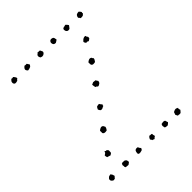

<svg xmlns="http://www.w3.org/2000/svg" viewBox="-204 -846 974 974"><g transform="rotate(-45 283.0 -359.0)"><path d="M53.7 -724.6Q65.4 -711.9 64.5 -705.1Q57.6 -700.2 57.1 -698.7Q56.6 -697.3 55.7 -696.3Q36.1 -689.5 32.2 -699.2Q30.3 -701.2 30.3 -706.1Q30.3 -710.9 31.2 -712.9Q33.2 -716.8 41 -724.6Q44.9 -722.7 46.9 -723.1Q48.8 -723.6 53.7 -724.6ZM440.4 -710Q432.6 -700.2 431.2 -697.8Q429.7 -695.3 426.8 -694.3Q416 -691.4 410.2 -697.8Q404.3 -704.1 406.2 -716.8Q415 -722.7 416.5 -722.2Q418 -721.7 418.9 -721.7Q420.9 -722.7 423.8 -723.6Q426.8 -724.6 429.7 -723.6Q435.5 -717.8 437 -715.3Q438.5 -712.9 440.4 -710ZM344.7 -705.1Q341.8 -700.2 337.4 -698.2Q333 -696.3 329.1 -693.4Q324.2 -694.3 321.3 -694.8Q318.4 -695.3 315.4 -699.2Q313.5 -702.1 312.5 -708Q311.5 -713.9 315.4 -718.8Q322.3 -728.5 337.9 -721.7Q342.8 -714.8 342.3 -712.9Q341.8 -710.9 342.8 -709ZM159.2 -710Q152.3 -699.2 150.4 -699.2Q139.6 -694.3 130.9 -694.3Q127.9 -697.3 125 -701.7Q122.1 -706.1 124 -711.9Q128.9 -719.7 131.3 -721.2Q133.8 -722.7 136.7 -724.6Q140.6 -721.7 149.4 -723.6Q156.2 -714.8 156.2 -712.9Q156.2 -710.9 159.2 -710ZM533.2 -704.1Q527.3 -696.3 523.4 -694.3Q520.5 -693.4 515.6 -692.9Q510.7 -692.4 505.9 -694.3Q504.9 -699.2 502 -700.7Q499 -702.1 500 -709Q503.9 -718.8 507.8 -720.7Q515.6 -723.6 519 -723.6Q522.5 -723.6 523.4 -723.6Q530.3 -716.8 532.2 -712.9Q534.2 -709 531.2 -707ZM245.1 -723.6Q247.1 -718.8 249 -715.8Q251 -712.9 252 -709Q252 -703.1 246.1 -698.2Q240.2 -693.4 233.4 -693.4Q232.4 -693.4 228.5 -694.3Q224.6 -695.3 222.7 -696.3Q220.7 -698.2 218.8 -703.6Q216.8 -709 218.8 -713.9Q221.7 -718.8 224.6 -719.7Q227.5 -720.7 227.5 -724.6Q233.4 -724.6 236.8 -724.1Q240.2 -723.6 245.1 -723.6ZM460.9 -612.3Q462.9 -601.6 464.4 -602.1Q465.8 -602.5 466.8 -601.6Q466.8 -596.7 466.8 -594.2Q466.8 -591.8 465.8 -589.8Q459 -584 456.5 -583Q454.1 -582 453.1 -582Q445.3 -586.9 442.9 -585.4Q440.4 -584 438.5 -585Q436.5 -586.9 434.1 -591.3Q431.6 -595.7 432.6 -599.6Q441.4 -609.4 446.8 -611.3Q452.1 -613.3 456.1 -613.3ZM337.9 -417Q339.8 -412.1 345.7 -404.3Q342.8 -397.5 342.8 -396Q342.8 -394.5 341.8 -393.6Q335.9 -389.6 333 -387.7Q330.1 -385.7 325.2 -385.7Q322.3 -386.7 320.8 -389.6Q319.3 -392.6 314.5 -391.6Q311.5 -396.5 311 -401.9Q310.5 -407.2 309.6 -413.1Q319.3 -417 322.3 -418.9ZM276.4 -307.6Q273.4 -302.7 273.4 -296.9Q268.6 -295.9 267.1 -294.9Q265.6 -293.9 263.7 -292Q252.9 -289.1 251 -290.5Q249 -292 247.1 -293Q241.2 -300.8 241.2 -304.7Q247.1 -316.4 249 -317.4Q261.7 -321.3 263.7 -319.8Q265.6 -318.4 268.6 -316.4Q269.5 -309.6 276.4 -307.6ZM198.2 -197.3Q190.4 -195.3 184.1 -195.8Q177.7 -196.3 173.8 -201.2Q171.9 -205.1 172.9 -209.5Q173.8 -213.9 171.9 -218.8Q175.8 -223.6 184.1 -227.5Q192.4 -231.4 199.2 -226.6Q202.1 -224.6 202.6 -221.7Q203.1 -218.8 206.1 -216.8Q206.1 -210 203.6 -206.1Q201.2 -202.1 198.2 -197.3ZM401.4 -484.4Q393.6 -482.4 387.2 -482.9Q380.9 -483.4 377.9 -488.3Q376 -492.2 376.5 -496.6Q377 -501 376 -505.9Q379.9 -510.7 387.7 -514.2Q395.5 -517.6 402.3 -513.7Q405.3 -511.7 405.8 -508.8Q406.2 -505.9 410.2 -503.9Q410.2 -497.1 407.2 -493.2Q404.3 -489.3 401.4 -484.4ZM114.3 -129.9Q118.2 -129.9 120.1 -127.4Q122.1 -125 127 -127Q128.9 -124 132.3 -120.6Q135.7 -117.2 133.8 -114.3Q134.8 -102.5 130.9 -99.6Q127 -96.7 122.1 -93.8Q117.2 -94.7 113.3 -96.7Q109.4 -98.6 103.5 -99.6Q100.6 -110.4 101.1 -112.3Q101.6 -114.3 101.6 -115.2Q109.4 -119.1 109.9 -120.6Q110.4 -122.1 112.3 -122.1ZM535.2 -22.5Q532.2 -18.6 533.7 -14.6Q535.2 -10.7 536.1 -6.8Q530.3 0 528.3 2.4Q526.4 4.9 523.4 5.9Q514.6 6.8 512.7 5.4Q510.7 3.9 506.8 5.9Q504.9 2.9 503.4 -0.5Q502 -3.9 500 -6.8Q503.9 -16.6 503.9 -18.1Q503.9 -19.5 504.9 -21.5Q512.7 -25.4 515.6 -26.4Q518.6 -27.3 521.5 -27.3Q526.4 -27.3 528.8 -25.4Q531.2 -23.4 535.2 -22.5ZM442.4 -22.5Q443.4 -17.6 444.8 -14.2Q446.3 -10.7 447.3 -6.8Q444.3 -3.9 441.4 -1Q438.5 2 434.6 3.9Q429.7 3.9 423.3 2.9Q417 2 416 -2Q415 -10.7 414.6 -10.7Q414.1 -10.7 414.1 -12.7Q414.1 -15.6 415.5 -18.1Q417 -20.5 418 -23.4Q422.9 -24.4 429.7 -25.4Q436.5 -26.4 442.4 -22.5ZM348.6 -21.5Q347.7 -15.6 349.6 -10.7Q351.6 -5.9 350.6 -3.9Q344.7 -1 343.3 1Q341.8 2.9 339.8 4.9Q335 5.9 333.5 3.4Q332 1 327.1 2Q326.2 -2.9 323.2 -5.4Q320.3 -7.8 321.3 -11.7Q327.1 -22.5 329.1 -22.9Q331.1 -23.4 331.1 -25.4Q335.9 -23.4 341.3 -23.9Q346.7 -24.4 348.6 -21.5ZM258.8 -10.7Q254.9 -1 251 0Q238.3 3.9 232.9 2.9Q227.5 2 225.6 -2Q225.6 -19.5 232.4 -23.9Q239.3 -28.3 249 -25.4Q253.9 -14.6 255.4 -13.7Q256.8 -12.7 258.8 -10.7ZM53.7 -26.4Q61.5 -16.6 61.5 -13.2Q61.5 -9.8 63.5 -6.8Q61.5 -2.9 59.1 -1Q56.6 1 54.7 4.9Q50.8 4.9 48.8 6.3Q46.9 7.8 42 5.9Q36.1 2.9 32.2 -2.9Q30.3 -12.7 32.2 -14.6Q40 -23.4 41.5 -23.4Q43 -23.4 43.9 -24.4ZM152.3 4.9Q147.5 3.9 142.6 3.9Q137.7 3.9 133.8 2.9Q129.9 -3.9 130.9 -5.9Q131.8 -7.8 130.9 -9.8Q128.9 -17.6 131.3 -19Q133.8 -20.5 134.8 -25.4H152.3Q160.2 -21.5 161.1 -19.5Q162.1 -17.6 163.1 -16.6L165 -5.9Q163.1 -2 159.2 0Q155.3 2 152.3 4.9Z"/></g></svg>

Font: Codystar
Style: Light
Weight: 300
Version: Version 1.000